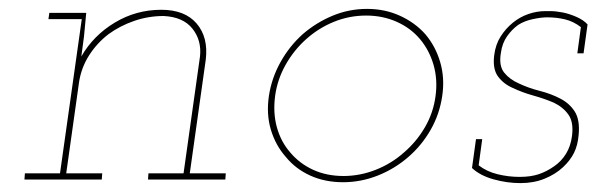

<svg xmlns="http://www.w3.org/2000/svg" viewBox="-20 -404 1342 432"><path d="M314 -14 313 0H487L488 -14H407L443 -270Q449 -320 422.5 -351Q396 -382 343 -382Q286 -382 238 -353Q190 -324 163 -277Q165 -290 166 -299.5Q167 -309 169 -322L174 -375H91L89 -361H164L115 -14H36L35 0H209L210 -14H129L158 -220Q163 -252 180.5 -279.5Q198 -307 224 -327Q250 -346 282 -357Q314 -368 348 -368Q392 -366 413 -339.5Q434 -313 430 -277L393 -14Z M585 -188Q579 -147 589.5 -112Q600 -77 623 -51Q645 -24 678 -9Q711 6 752 6Q792 6 830 -9Q868 -24 899 -51Q929 -77 949 -112Q969 -147 975 -188Q981 -228 970.5 -264Q960 -300 937 -327Q914 -353 880 -368.5Q846 -384 806 -384Q765 -384 728 -368.5Q691 -353 661 -327Q631 -300 611 -264Q591 -228 585 -188ZM599 -188Q604 -225 622.5 -258Q641 -291 669 -316Q697 -341 731.5 -355Q766 -369 804 -369Q841 -369 872.5 -355Q904 -341 925 -316Q946 -291 955.5 -258Q965 -225 960 -188Q955 -150 936 -117.5Q917 -85 889 -61Q861 -36 825.5 -22Q790 -8 753 -8Q715 -8 684.5 -22Q654 -36 633 -61Q612 -85 603 -117.5Q594 -150 599 -188Z M1042 -26Q1060 -9 1090.5 -0.5Q1121 8 1151 8Q1181 8 1205.5 -2Q1230 -12 1247 -28Q1263 -43 1271.5 -60Q1280 -77 1282 -101Q1285 -134 1273.5 -152.5Q1262 -171 1241 -182Q1220 -193 1194.5 -199.5Q1169 -206 1148 -216Q1127 -225 1114.5 -240.5Q1102 -256 1107 -285Q1110 -307 1121 -322.5Q1132 -338 1146 -348Q1160 -357 1179 -361Q1198 -365 1211 -365Q1232 -365 1251 -360.5Q1270 -356 1287 -343L1279 -284H1293L1302 -349Q1293 -359 1277 -366Q1261 -373 1246 -376Q1230 -379 1218.5 -379Q1207 -379 1207 -379Q1188 -379 1169 -372.5Q1150 -366 1134 -353Q1118 -340 1106.5 -322Q1095 -304 1092 -280Q1088 -249 1100.5 -232Q1113 -215 1134 -206Q1155 -196 1180 -189Q1205 -182 1226 -173Q1247 -163 1259 -146Q1271 -129 1267 -98Q1264 -75 1253.5 -58Q1243 -41 1227 -30Q1210 -18 1192 -12Q1174 -6 1149 -6Q1124 -6 1099.5 -12Q1075 -18 1057 -32L1065 -91H1051Z"/></svg>

Font: Josefin Slab Thin
Style: Italic
Weight: 100
Italic angle: -12°
Designer: Santiago Orozco
Foundry: Typemade
Version: Version 2.000